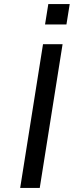

<svg xmlns="http://www.w3.org/2000/svg" viewBox="-20 -922 373 942"><path d="M79 0 191 -705H287L175 0ZM201 -802 217 -902H322L306 -802Z"/></svg>

Font: Nunito Sans 7pt SemiExpanded
Style: Italic
Weight: 400
Width: 6
Italic angle: -9°
Designer: Vernon Adams
Foundry: Vernon Adams
Version: Version 3.101;gftools[0.9.27]